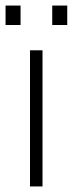

<svg xmlns="http://www.w3.org/2000/svg" viewBox="-38 -671 262 691"><path d="M36 -581H-18V-651H36ZM204 -581H150V-651H204ZM115 0H70V-490H115Z"/></svg>

Font: Gemunu Libre ExtraLight
Style: Regular
Weight: 200
Designer: Puspanada Ekanayake, Sola Matas, Pathum Egodawatta, Kosala Senevirathne
Foundry: mooniak
Version: Version 1.100